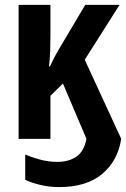

<svg xmlns="http://www.w3.org/2000/svg" viewBox="-20 -567 515 784"><path d="M221 197Q180 197 140.5 187Q101 177 83 167V64Q106 74 141 84Q176 94 215 94Q260 94 291.5 73Q323 52 333 0L237 -226L186 -176V0H56V-547H186V-429Q186 -394 185 -361Q184 -328 180 -296H184Q203 -337 220 -365L328 -547H468L326 -323L475 0Q461 90 397 143.5Q333 197 221 197Z"/></svg>

Font: Noto Sans ExtraCondensed
Style: Bold
Weight: 700
Width: 2
Designer: Monotype Design Team
Foundry: Monotype Imaging Inc.
Version: Version 2.013; ttfautohint (v1.8.4.7-5d5b)